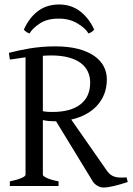

<svg xmlns="http://www.w3.org/2000/svg" viewBox="-20 -839 601 866"><path d="M210.9 -588.9Q192.4 -588.9 173.3 -587.4V-337.4Q186.5 -335 196.3 -334.5Q206.1 -334 216.8 -334Q297.9 -334 342.3 -367.9Q386.7 -401.9 386.7 -466.8Q386.7 -493.7 376.2 -516.1Q365.7 -538.6 344.2 -554.7Q322.8 -570.8 289.6 -579.8Q256.3 -588.9 210.9 -588.9ZM24.4 0V-21Q57.6 -27.8 76.4 -35.9Q95.2 -43.9 95.2 -50.8V-580.6Q78.1 -578.1 60.3 -575.4Q42.5 -572.8 24.4 -570.3L20 -600.6Q43 -606.4 66.4 -611.6Q89.8 -616.7 115.2 -620.8Q140.6 -625 168.7 -627.4Q196.8 -629.9 229 -629.9Q287.6 -629.9 331.3 -618.7Q375 -607.4 404.1 -587.4Q433.1 -567.4 447.5 -540.3Q461.9 -513.2 461.9 -481.9Q461.9 -444.3 450 -414.3Q438 -384.3 416.5 -361.3Q395 -338.4 365.7 -323Q336.4 -307.6 301.3 -299.8L462.9 -67.9Q470.2 -57.6 478.8 -51.3Q487.3 -44.9 497.8 -41.7Q508.3 -38.6 521.2 -38.1Q534.2 -37.6 550.8 -39.1L556.2 -18.1Q523.9 -7.3 494.9 -0.2Q465.8 6.8 446.8 6.8Q432.6 6.8 419.2 -1.2Q405.8 -9.3 398.9 -20L232.9 -292H225.1Q212.4 -292 199.7 -293.2Q187 -294.4 173.3 -297.4V-50.8Q173.3 -44.9 190.9 -36.4Q208.5 -27.8 244.1 -21V0ZM378.9 -688Q367.2 -710.4 330.1 -732.9Q293 -755.4 245.1 -754.9Q192.9 -755.4 159.2 -732.9Q125.5 -710.4 113.3 -688Q105 -690.9 99.1 -694.8Q93.3 -698.7 87.4 -705.6Q102.1 -737.3 119.9 -758.8Q137.7 -780.3 158 -793.7Q178.2 -807.1 200.7 -813Q223.1 -818.8 247.1 -818.8Q269 -818.8 291 -813Q313 -807.1 333.3 -793.7Q353.5 -780.3 371.8 -758.8Q390.1 -737.3 404.8 -705.6Q398.9 -698.7 393.1 -694.8Q387.2 -690.9 378.9 -688Z"/></svg>

Font: Akkhara
Style: Regular
Weight: 400
Designer: J. Victor Gaultney
Version: Version 1.00 June 13, 2006, initial release